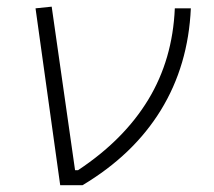

<svg xmlns="http://www.w3.org/2000/svg" viewBox="-20 -542 626 562"><path d="M156.2 0 84 -517.6 131.3 -522.5 199.7 -43.9H208.5Q342.8 -132.8 414.1 -250.5Q485.4 -368.2 491.7 -517.6H538.6Q531.2 -350.6 450.9 -219.7Q370.6 -88.9 221.7 0Z"/></svg>

Font: CaskaydiaCove NF ExtraLight
Style: Italic
Weight: 200
Italic angle: -10°
Designer: Aaron Bell
Foundry: Saja Typeworks
Version: Version 2111.001; VTT 6.35;Nerd Fonts 3.2.1